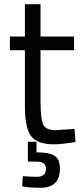

<svg xmlns="http://www.w3.org/2000/svg" viewBox="-20 -673 391 910"><path d="M331 -435H172V-196Q172 -110 184.5 -83Q197 -56 244 -56L333 -62L338 0Q271 11 236 11Q158 11 128 -27Q98 -65 98 -172V-435H27V-500H98V-653H172V-500H331ZM264 127Q264 217 171 217Q125 217 96 212L85 210L88 162Q127 165 154 165Q198 165 198 127Q198 93 154 93H112V-1H153V49Q212 49 238 65Q264 81 264 127Z"/></svg>

Font: Titillium Web
Style: Regular
Weight: 400
Version: Version 1.002;PS 57.000;hotconv 1.0.70;makeotf.lib2.5.55311